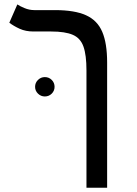

<svg xmlns="http://www.w3.org/2000/svg" viewBox="-20 -632 626 876"><path d="M468.8 -347.2V224.6H374.5V-310.1Q374.5 -380.9 360.8 -419.4Q347.2 -458 312.3 -473.1Q277.3 -488.3 213.4 -488.3H132.8Q97.2 -488.3 69.8 -500.7Q42.5 -513.2 22.5 -528.3L59.1 -611.8Q70.3 -604 92 -595Q113.8 -585.9 136.7 -585.9H231Q320.3 -585.9 372.3 -562.5Q424.3 -539.1 446.5 -486.8Q468.8 -434.6 468.8 -347.2ZM184.6 -191.9Q166.5 -191.9 153.3 -204.8Q140.1 -217.8 140.1 -235.8Q140.1 -254.4 153.3 -267.3Q166.5 -280.3 184.6 -280.3Q203.1 -280.3 216.1 -267.3Q229 -254.4 229 -235.8Q229 -217.8 216.1 -204.8Q203.1 -191.9 184.6 -191.9Z"/></svg>

Font: CaskaydiaMono NF
Style: Regular
Weight: 400
Designer: Aaron Bell
Foundry: Saja Typeworks
Version: Version 2111.001; ttfautohint (v1.8.4);Nerd Fonts 3.1.1